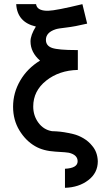

<svg xmlns="http://www.w3.org/2000/svg" viewBox="-20 -730 536 925"><path d="M43 -215.8Q43 -282.7 77.4 -341.8Q111.8 -400.9 172.9 -438Q127 -478 127 -530.8Q127 -560.5 152.8 -602.1Q63 -623 58.1 -710H153.8Q157.7 -680.2 203.1 -678.2H212.9Q250 -679.2 377 -710L399.9 -616.2Q340.8 -602.1 299.8 -597.4Q258.8 -592.8 248 -588.9Q201.2 -573.7 201.2 -538.1Q201.2 -509.3 231.2 -499Q261.2 -488.8 348.1 -488.8H355V-393.1Q265.1 -391.1 202.6 -341.6Q140.1 -292 140.1 -216.8Q140.1 -172.9 165 -138.9Q189.9 -105 230 -98.1Q231.9 -98.1 250.5 -97.2Q269 -96.2 289.1 -93Q309.1 -89.8 333.5 -84Q357.9 -78.1 382.6 -63.5Q407.2 -48.8 423.8 -27.8Q449.7 2 451.2 46.9Q451.2 103 405.5 137.9Q359.9 172.9 293 174.8V83Q354 80.1 354 46.9Q354 16.1 312 5.9Q305.2 3.9 246.6 0.5Q188 -2.9 148.9 -25.9Q104 -51.8 73.5 -101.8Q43 -151.9 43 -215.8Z"/></svg>

Font: CMU Bright
Style: SemiBold
Weight: 600
Version: Version 0.7.0